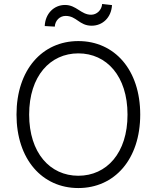

<svg xmlns="http://www.w3.org/2000/svg" viewBox="-20 -946 797 976"><path d="M258.5 -810.7C260.3 -841.3 283.4 -865.1 313.6 -865.1C369.7 -865.1 382.5 -815.3 446 -815.3C501.1 -815.3 545.8 -856.2 549.4 -920.1L499.3 -925.8C496.8 -894.5 471.9 -871.1 443.2 -871.1C391.7 -871.1 368.6 -920.8 310.7 -920.8C253.9 -920.8 209.9 -876.4 207.4 -813.6ZM692.8 -363.6C692.8 -591.3 562.1 -737.2 378.2 -737.2C194.6 -737.2 63.9 -590.9 63.9 -363.6C63.9 -136.4 194.2 9.9 378.2 9.9C562.1 9.9 692.8 -136 692.8 -363.6ZM628.2 -363.6C628.6 -168 521.7 -52.6 378.2 -52.6C234.4 -52.6 128.2 -168.7 128.2 -363.6C128.2 -559.7 235.4 -674.7 378.2 -674.7C521.7 -674.7 628.2 -559.3 628.2 -363.6Z"/></svg>

Font: TID UI Light
Style: Regular
Weight: 300
Designer: The TID Project Authors
Foundry: Bakken & Bæck
Version: Version 1.001;hotconv 1.0.109;makeotfexe 2.5.65596